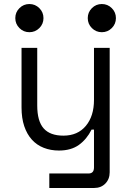

<svg xmlns="http://www.w3.org/2000/svg" viewBox="-20 -734 652 954"><path d="M416 -644Q416 -673 436.5 -693.5Q457 -714 486 -714Q515 -714 535.5 -693.5Q556 -673 556 -644Q556 -615 535.5 -594.5Q515 -574 486 -574Q457 -574 436.5 -594.5Q416 -615 416 -644ZM56 -644Q56 -673 76.5 -693.5Q97 -714 126 -714Q155 -714 175.5 -693.5Q196 -673 196 -644Q196 -615 175.5 -594.5Q155 -574 126 -574Q97 -574 76.5 -594.5Q56 -615 56 -644ZM447 -90H435Q411 -42 372 -14Q333 14 273 14Q232 14 197.5 0.5Q163 -13 138.5 -40Q114 -67 100.5 -107Q87 -147 87 -200V-496H165V-210Q165 -132 197 -96Q229 -60 295 -60Q366 -60 406.5 -108.5Q447 -157 447 -238V-496H525V122Q525 156 503.5 178Q482 200 448 200H225V128H420Q447 128 447 98Z"/></svg>

Font: Space Mono
Style: Regular
Weight: 400
Monospace: yes
Designer: Colophon Foundry / Benjamin Critton
Foundry: Colophon Foundry
Version: Version 1.000;PS 1.003;hotconv 1.0.81;makeotf.lib2.5.63406